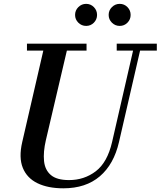

<svg xmlns="http://www.w3.org/2000/svg" viewBox="-20 -981 849 1015"><path d="M554.4 -902.1Q554.4 -926.2 571.6 -943.4Q588.9 -960.6 612.9 -960.6Q636.9 -960.6 653.8 -943.4Q670.6 -926.2 670.6 -902.1Q670.6 -878.1 653.8 -861.1Q636.9 -844 612.9 -844Q588.9 -844 571.6 -861.1Q554.4 -878.1 554.4 -902.1ZM376.9 -902.1Q376.9 -926.2 394.1 -943.4Q411.4 -960.6 435.4 -960.6Q459.4 -960.6 476.3 -943.4Q493.1 -926.2 493.1 -902.1Q493.1 -878.1 476.3 -861.1Q459.4 -844 435.4 -844Q411.4 -844 394.1 -861.1Q376.9 -878.1 376.9 -902.1ZM122.5 -750H437.5V-713.5H333.5L222.5 -240Q208 -177.5 212.8 -130Q217.5 -82.5 248.8 -55.8Q280 -29 345 -29Q425 -29 486.2 -75.5Q547.5 -122 572.5 -230L683.5 -713.5H597V-750H809V-713.5H720.5L609 -230Q582 -112.5 507.8 -49Q433.5 14.5 315 14.5Q233.5 14.5 178 -12.5Q122.5 -39.5 100.5 -93.8Q78.5 -148 97.5 -230L209 -713.5H122.5Z"/></svg>

Font: Bodoni* 06pt Medium
Style: Italic
Weight: 500
Italic angle: -13°
Version: Version 2.3